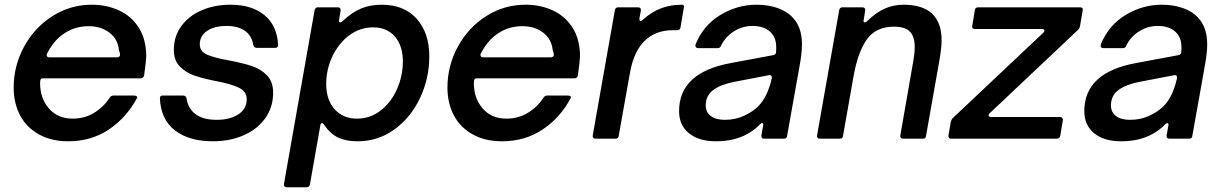

<svg xmlns="http://www.w3.org/2000/svg" viewBox="-20 -588 5183 814"><path d="M38 -217Q38 -309 82 -390Q126 -471 202 -519.5Q278 -568 369 -568Q433 -568 485.5 -543.5Q538 -519 569 -469.5Q600 -420 600 -349Q599 -325 591 -268Q588 -256 577 -256H164Q155 -256 152.5 -251.5Q150 -247 150 -236Q150 -171 187.5 -128Q225 -85 288 -85Q339 -85 379.5 -110Q420 -135 446 -175Q451 -183 462 -183H548Q556 -183 559.5 -179.5Q563 -176 560 -171Q516 -89 441.5 -39Q367 11 269 11Q198 11 145.5 -18Q93 -47 65.5 -98.5Q38 -150 38 -217ZM475 -345Q489 -345 489 -356Q489 -364 484 -376Q480 -422 444 -449.5Q408 -477 356 -477Q309 -477 269.5 -456.5Q230 -436 202 -398Q190 -382 179 -360Q178 -358 178 -354Q178 -345 190 -345Z M658 -170V-172Q658 -183 670 -183H756Q768 -183 771 -171Q777 -128 809 -104Q841 -80 899 -80Q954 -80 990 -103Q1026 -126 1026 -167Q1026 -200 993 -216Q960 -232 897 -244Q841 -255 804.5 -267.5Q768 -280 742.5 -306Q717 -332 717 -376Q717 -435 749.5 -478.5Q782 -522 836.5 -545Q891 -568 957 -568Q1048 -568 1101.5 -523.5Q1155 -479 1159 -398Q1159 -385 1146 -385H1069Q1057 -385 1054 -397Q1047 -438 1017.5 -458Q988 -478 941 -478Q889 -478 858 -457Q827 -436 827 -400Q827 -370 857.5 -356.5Q888 -343 950 -332Q1008 -321 1046.5 -308.5Q1085 -296 1111.5 -269Q1138 -242 1138 -195Q1138 -133 1104 -86Q1070 -39 1012 -14Q954 11 883 11Q782 11 722 -35Q662 -81 658 -170Z M1294 194Q1291 206 1280 206H1196Q1182 206 1184 191L1314 -546Q1317 -557 1328 -557H1412Q1419 -557 1422 -553Q1425 -549 1424 -543L1418 -505L1417 -500Q1417 -493 1423 -493Q1427 -493 1432 -498Q1472 -536 1511 -552Q1550 -568 1599 -568Q1693 -568 1746.5 -508.5Q1800 -449 1800 -349Q1800 -256 1761 -173Q1722 -90 1652.5 -39.5Q1583 11 1496 11Q1447 11 1414 -4.5Q1381 -20 1354 -59Q1350 -66 1345 -66Q1339 -66 1338 -56ZM1688 -328Q1688 -393 1654.5 -432.5Q1621 -472 1562 -472Q1506 -472 1460.5 -438Q1415 -404 1389 -348.5Q1363 -293 1363 -232Q1363 -165 1398.5 -125Q1434 -85 1494 -85Q1550 -85 1594.5 -120Q1639 -155 1663.5 -211Q1688 -267 1688 -328Z M1877 -217Q1877 -309 1921 -390Q1965 -471 2041 -519.5Q2117 -568 2208 -568Q2272 -568 2324.5 -543.5Q2377 -519 2408 -469.5Q2439 -420 2439 -349Q2438 -325 2430 -268Q2427 -256 2416 -256H2003Q1994 -256 1991.5 -251.5Q1989 -247 1989 -236Q1989 -171 2026.5 -128Q2064 -85 2127 -85Q2178 -85 2218.5 -110Q2259 -135 2285 -175Q2290 -183 2301 -183H2387Q2395 -183 2398.5 -179.5Q2402 -176 2399 -171Q2355 -89 2280.5 -39Q2206 11 2108 11Q2037 11 1984.5 -18Q1932 -47 1904.5 -98.5Q1877 -150 1877 -217ZM2314 -345Q2328 -345 2328 -356Q2328 -364 2323 -376Q2319 -422 2283 -449.5Q2247 -477 2195 -477Q2148 -477 2108.5 -456.5Q2069 -436 2041 -398Q2029 -382 2018 -360Q2017 -358 2017 -354Q2017 -345 2029 -345Z M2505 0Q2498 0 2495 -4Q2492 -8 2493 -14L2587 -546Q2590 -557 2601 -557H2685Q2692 -557 2695 -553Q2698 -549 2697 -543L2691 -511V-507Q2691 -499 2696 -499Q2700 -499 2705 -504Q2743 -538 2783 -553Q2823 -568 2872 -568Q2877 -568 2879 -564Q2881 -560 2879 -554L2865 -472Q2864 -460 2851 -460H2833Q2767 -460 2722 -423Q2667 -377 2650 -275L2603 -12Q2602 0 2589 0Z M2859 -117Q2859 -281 3080 -321L3257 -354Q3268 -356 3270 -364Q3271 -372 3271 -386Q3271 -423 3253 -445Q3226 -478 3170 -478Q3128 -478 3092 -455.5Q3056 -433 3037 -395Q3034 -384 3023 -384H2940Q2933 -384 2930 -388.5Q2927 -393 2929 -400Q2962 -481 3034 -524.5Q3106 -568 3188 -568Q3237 -568 3278 -553.5Q3319 -539 3343 -511Q3380 -471 3380 -400Q3380 -363 3370 -309L3317 -12Q3316 0 3303 0H3219Q3213 0 3210 -4Q3207 -8 3208 -14L3215 -53L3216 -59Q3216 -66 3211 -66Q3207 -66 3203 -62Q3178 -36 3150 -21Q3094 11 3015 11Q2943 11 2901 -23Q2859 -57 2859 -117ZM3136 -98Q3186 -121 3212.5 -159Q3239 -197 3252 -256V-260Q3252 -272 3239 -269L3093 -241Q3036 -230 3004 -206.5Q2972 -183 2972 -141Q2972 -112 2993.5 -96Q3015 -80 3053 -80Q3099 -80 3136 -98Z M3554 -12Q3553 0 3540 0H3456Q3449 0 3446 -4Q3443 -8 3444 -14L3538 -546Q3541 -557 3552 -557H3636Q3643 -557 3646 -553Q3649 -549 3648 -543L3642 -505L3641 -500Q3641 -493 3646 -493Q3649 -493 3656 -498Q3695 -536 3732 -552Q3769 -568 3811 -568Q3891 -568 3931.5 -530Q3972 -492 3972 -417Q3972 -384 3962 -328L3906 -12Q3905 0 3892 0H3808Q3802 0 3799 -4Q3796 -8 3797 -14L3852 -329Q3858 -362 3858 -388Q3858 -434 3837 -454.5Q3816 -475 3770 -475Q3693 -475 3654.5 -420Q3616 -365 3598 -261Z M4475 -12Q4472 0 4461 0H4012Q4006 0 4003 -4Q4000 -8 4001 -14L4011 -72Q4012 -73 4013.5 -78Q4015 -83 4019 -87L4403 -449Q4408 -454 4408 -458Q4408 -465 4397 -465H4113Q4106 -465 4103 -469Q4100 -473 4102 -479L4113 -546Q4115 -557 4127 -557H4559Q4566 -557 4569 -553Q4572 -549 4570 -543L4559 -478Q4557 -468 4551 -462L4176 -108Q4171 -103 4171 -99Q4171 -92 4183 -92H4474Q4480 -92 4483.5 -88Q4487 -84 4486 -78Z M4577 -117Q4577 -281 4798 -321L4975 -354Q4986 -356 4988 -364Q4989 -372 4989 -386Q4989 -423 4971 -445Q4944 -478 4888 -478Q4846 -478 4810 -455.5Q4774 -433 4755 -395Q4752 -384 4741 -384H4658Q4651 -384 4648 -388.5Q4645 -393 4647 -400Q4680 -481 4752 -524.5Q4824 -568 4906 -568Q4955 -568 4996 -553.5Q5037 -539 5061 -511Q5098 -471 5098 -400Q5098 -363 5088 -309L5035 -12Q5034 0 5021 0H4937Q4931 0 4928 -4Q4925 -8 4926 -14L4933 -53L4934 -59Q4934 -66 4929 -66Q4925 -66 4921 -62Q4896 -36 4868 -21Q4812 11 4733 11Q4661 11 4619 -23Q4577 -57 4577 -117ZM4854 -98Q4904 -121 4930.5 -159Q4957 -197 4970 -256V-260Q4970 -272 4957 -269L4811 -241Q4754 -230 4722 -206.5Q4690 -183 4690 -141Q4690 -112 4711.5 -96Q4733 -80 4771 -80Q4817 -80 4854 -98Z"/></svg>

Font: Open Sauce Two Medium Italic
Style: Regular
Weight: 500
Italic angle: -10°
Designer: Alfredo Marco Pradil
Foundry: Creative Sauce Fz LLC
Version: Version 1.477